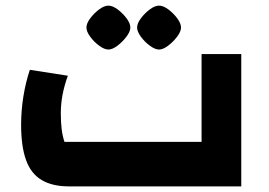

<svg xmlns="http://www.w3.org/2000/svg" viewBox="-20 -662 954 682"><path d="M224 0Q166 0 128 -22.5Q90 -45 72.5 -93.5Q55 -142 55 -219Q55 -269 63 -319Q71 -369 86 -414L221 -393Q208 -357 202 -324.5Q196 -292 196 -260Q196 -228 199 -203.5Q202 -179 209 -158H696V-470H837V0ZM365 -486Q351 -486 332.5 -499.5Q314 -513 300.5 -531.5Q287 -550 287 -564Q287 -579 300.5 -597Q314 -615 332 -628.5Q350 -642 365 -642Q380 -642 398 -628.5Q416 -615 429.5 -597Q443 -579 443 -564Q443 -550 429 -531.5Q415 -513 397 -499.5Q379 -486 365 -486ZM545 -486Q531 -486 512.5 -499.5Q494 -513 480.5 -531.5Q467 -550 467 -564Q467 -579 480.5 -597Q494 -615 512 -628.5Q530 -642 545 -642Q560 -642 578 -628.5Q596 -615 609.5 -597Q623 -579 623 -564Q623 -550 609 -531.5Q595 -513 577 -499.5Q559 -486 545 -486Z"/></svg>

Font: Changa ExtraLight
Style: Bold
Weight: 700
Version: Version 3.002; ttfautohint (v1.8.2)